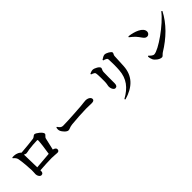

<svg xmlns="http://www.w3.org/2000/svg" viewBox="259 -2096 3483 3483"><g transform="rotate(-45 2000.0 -354.5)"><path d="M332 -193C330 -270 327 -449 324 -527C342 -517 360 -510 373 -510C393 -510 426 -520 458 -525C512 -533 624 -542 676 -542C687 -542 690 -537 690 -526C690 -480 671 -331 652 -219C557 -213 424 -201 332 -193ZM132 -626C172 -591 187 -573 195 -537C210 -465 225 -283 225 -226C226 -190 221 -152 221 -126C221 -81 252 -37 285 -37C322 -37 334 -63 334 -94V-114C442 -121 559 -128 636 -128C691 -128 745 -120 778 -120C810 -120 824 -139 824 -166C824 -195 793 -215 759 -221C779 -307 800 -396 812 -452C820 -487 862 -499 862 -528C862 -571 755 -654 719 -654C691 -654 680 -620 637 -614C596 -607 416 -589 318 -582C316 -586 313 -589 308 -593C255 -638 201 -643 140 -640Z M1085 -455C1082 -431 1079 -402 1088 -379C1106 -330 1168 -265 1207 -265C1245 -265 1260 -289 1332 -296C1409 -305 1633 -319 1709 -319C1779 -319 1814 -316 1854 -316C1896 -316 1920 -330 1920 -359C1920 -402 1868 -433 1808 -433C1784 -433 1739 -425 1672 -419C1611 -414 1309 -394 1202 -394C1149 -394 1132 -421 1102 -461Z M2739 -383C2742 -444 2748 -572 2751 -630C2753 -660 2773 -671 2773 -697C2773 -727 2684 -777 2642 -777C2616 -777 2575 -754 2548 -734L2549 -718C2572 -711 2594 -705 2609 -695C2628 -684 2630 -673 2631 -650C2635 -593 2636 -458 2629 -383C2614 -185 2514 -54 2324 50L2335 68C2582 -3 2725 -144 2739 -383ZM2270 -669C2285 -660 2290 -652 2292 -632C2298 -591 2298 -485 2298 -436C2298 -367 2284 -338 2284 -313C2284 -254 2316 -204 2349 -204C2383 -204 2403 -226 2403 -279C2403 -347 2402 -523 2405 -566C2407 -607 2429 -622 2429 -648C2429 -684 2337 -734 2293 -734C2267 -734 2238 -723 2213 -711V-695C2235 -687 2256 -678 2270 -669Z M3173 -688C3269 -615 3294 -578 3341 -512C3366 -477 3387 -459 3419 -459C3458 -459 3484 -490 3484 -526C3484 -629 3320 -688 3182 -704ZM3282 -140C3246 -140 3211 -178 3187 -202L3173 -193C3173 -164 3183 -125 3195 -102C3215 -62 3285 -3 3342 -3C3371 -3 3384 -36 3416 -56C3648 -198 3830 -374 3943 -593L3925 -605C3781 -412 3390 -140 3282 -140Z"/></g></svg>

Font: Source Han Serif
Style: Bold
Weight: 700
Designer: Ryoko NISHIZUKA 西塚涼子 (kana & ideographs); Frank Grießhammer (Latin, Greek & Cyrillic); Wenlong ZHANG 张文龙 (bopomofo); San
Foundry: Adobe Systems Incorporated
Version: Version 1.001;PS 1.001;hotconv 16.6.54;makeotf.lib2.5.65590